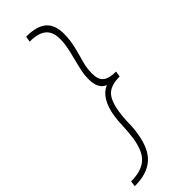

<svg xmlns="http://www.w3.org/2000/svg" viewBox="-322 -773 957 957"><g transform="rotate(-45 156.5 -295.0)"><path d="M-21 130Q51 130 88.5 97.5Q126 65 138 -14Q143 -48 145 -93Q146 -130 151 -162Q159 -214 180 -248Q201 -282 233 -295Q189 -311 189 -381Q189 -408 194 -432.5Q199 -457 209 -496Q223 -548 227 -576Q231 -599 231 -622Q231 -673 202.5 -696.5Q174 -720 114 -720L119 -750Q194 -750 228.5 -720Q263 -690 263 -626Q263 -600 259 -575Q254 -541 240 -492Q230 -459 225.5 -436.5Q221 -414 221 -388Q221 -345 242.5 -327.5Q264 -310 313 -310L308 -280Q249 -280 221 -254Q193 -228 182 -158Q178 -135 176 -91Q176 -47 170 -15Q156 77 109 118.5Q62 160 -25 160Z"/></g></svg>

Font: Thasadith
Style: Italic
Weight: 400
Italic angle: -9°
Designer: Cadson Demak Co.,Ltd.
Foundry: Cadson Demak Co.,Ltd.
Version: Version 1.000; ttfautohint (v1.6)